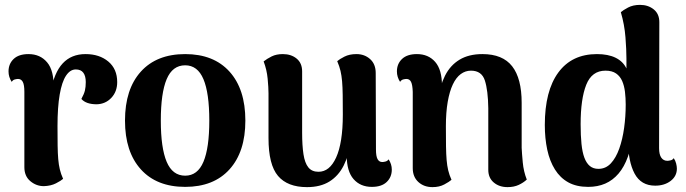

<svg xmlns="http://www.w3.org/2000/svg" viewBox="-20 -753 2814 788"><path d="M160 11Q129 11 104.5 -9.5Q80 -30 80 -67V-376Q80 -405 73.5 -417Q67 -429 54 -429Q49 -429 41 -427Q33 -425 28 -417Q15 -437 15 -460Q15 -491 36 -511Q57 -531 97 -531Q145 -531 173.5 -497Q202 -463 200 -392V-366L188 -376Q202 -455 237.5 -493Q273 -531 331 -531Q388 -531 424.5 -500.5Q461 -470 461 -416Q461 -377 437 -351.5Q413 -326 377 -325Q333 -325 314 -347Q325 -367 328.5 -381.5Q332 -396 332 -416Q332 -441 322 -454.5Q312 -468 291 -468Q268 -468 251 -442.5Q234 -417 225 -365Q216 -313 216 -235Q216 -188 216.5 -155.5Q217 -123 219 -100Q221 -77 225.5 -58Q230 -39 239 -19Q230 -11 209.5 -0.5Q189 10 160 11Z M740 14Q623 14 558 -58Q493 -130 493 -258Q493 -387 558 -459Q623 -531 740 -531Q857 -531 922 -459Q987 -387 987 -258Q987 -130 922 -58Q857 14 740 14ZM740 -32Q791 -32 815 -89Q839 -146 839 -258Q839 -371 815 -428Q791 -485 740 -485Q688 -485 664 -428Q640 -371 640 -258Q640 -146 664 -89Q688 -32 740 -32Z M1443 -531Q1476 -531 1499 -510.5Q1522 -490 1522 -453L1523 -140Q1523 -112 1529.5 -100Q1536 -88 1549 -88Q1554 -88 1562 -90Q1570 -92 1575 -99Q1588 -79 1588 -57Q1588 -26 1567 -6Q1546 14 1506 14Q1459 14 1431 -18Q1403 -50 1403 -115V-146L1420 -176Q1412 -116 1390.5 -73.5Q1369 -31 1332 -8Q1295 15 1240 15Q1160 15 1121 -31Q1082 -77 1082 -186V-370Q1082 -393 1078.5 -430Q1075 -467 1062 -501Q1076 -512 1095 -521.5Q1114 -531 1141 -531Q1175 -531 1197.5 -512.5Q1220 -494 1220 -460V-208Q1220 -156 1225.5 -120Q1231 -84 1245.5 -66Q1260 -48 1287 -48Q1310 -48 1328 -62.5Q1346 -77 1359.5 -106.5Q1373 -136 1380 -180Q1387 -224 1387 -282Q1387 -330 1386.5 -363Q1386 -396 1384 -419.5Q1382 -443 1377.5 -462Q1373 -481 1364 -502Q1373 -510 1393.5 -520.5Q1414 -531 1443 -531Z M1755 15Q1720 15 1697 -6Q1674 -27 1674 -63V-376Q1673 -405 1667 -417Q1661 -429 1648 -429Q1643 -429 1635 -427Q1627 -425 1622 -417Q1609 -437 1609 -460Q1609 -491 1630 -511Q1651 -531 1691 -531Q1738 -531 1766 -499Q1794 -467 1794 -401V-371L1777 -340Q1785 -400 1806.5 -442.5Q1828 -485 1866 -508Q1904 -531 1960 -531Q2043 -531 2082 -481Q2121 -431 2121 -331V-146Q2122 -124 2125.5 -86.5Q2129 -49 2142 -16Q2128 -3 2108.5 6Q2089 15 2063 15Q2029 15 2006.5 -4Q1984 -23 1984 -56V-309Q1983 -382 1970 -422.5Q1957 -463 1913 -463Q1890 -463 1871 -449Q1852 -435 1838.5 -406.5Q1825 -378 1817.5 -335Q1810 -292 1810 -235Q1810 -186 1810.5 -153Q1811 -120 1813 -96.5Q1815 -73 1819.5 -54Q1824 -35 1833 -15Q1824 -7 1803.5 4Q1783 15 1755 15Z M2394 14Q2346 14 2312.5 -4.5Q2279 -23 2257.5 -57.5Q2236 -92 2226 -138.5Q2216 -185 2216 -240Q2216 -380 2271.5 -455.5Q2327 -531 2430 -531Q2476 -531 2506.5 -516Q2537 -501 2551 -472V-513Q2551 -548 2547 -600Q2543 -652 2528 -703Q2537 -711 2557.5 -722Q2578 -733 2607 -733Q2640 -733 2663 -714.5Q2686 -696 2686 -662L2685 -145Q2685 -119 2694 -106Q2703 -93 2719 -93Q2724 -93 2732.5 -95Q2741 -97 2745 -104Q2752 -94 2755 -82Q2758 -70 2758 -61Q2758 -30 2732.5 -10.5Q2707 9 2669 9Q2611 9 2584.5 -40.5Q2558 -90 2558 -174V-220L2579 -209Q2572 -152 2557 -110Q2542 -68 2518.5 -40.5Q2495 -13 2464 0.5Q2433 14 2394 14ZM2436 -60Q2466 -60 2487 -82.5Q2508 -105 2521.5 -143Q2535 -181 2541.5 -228Q2548 -275 2548 -324Q2548 -351 2545 -376Q2542 -401 2533.5 -420.5Q2525 -440 2508.5 -451.5Q2492 -463 2465 -463Q2409 -463 2386 -405Q2363 -347 2363 -243Q2363 -197 2366.5 -162.5Q2370 -128 2378.5 -105.5Q2387 -83 2401 -71.5Q2415 -60 2436 -60Z"/></svg>

Font: Arima Thin
Style: Regular
Weight: 100
Designer: Joana Correia and Natanael Gama
Foundry: NDISCOVER
Version: Version 1.101;gftools[0.9.23]